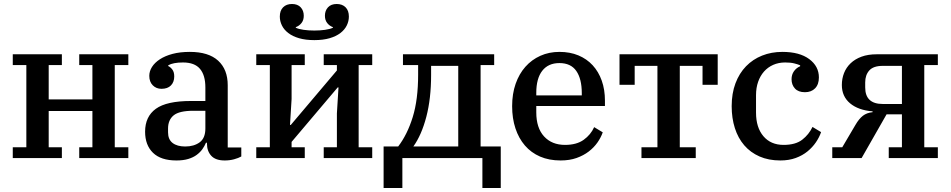

<svg xmlns="http://www.w3.org/2000/svg" viewBox="-20 -792 4763 962"><path d="M44 -54H112V-466H44V-520H290V-466H224V-294H443V-466H377V-520H623V-466H555V-54H623V0H377V-54H443V-236H224V-54H290V0H44Z M864 12Q786 12 746.5 -26.5Q707 -65 707 -132Q707 -208 761 -247Q815 -286 937 -286H1009V-354Q1009 -415 982 -447Q955 -479 897 -479Q848 -479 823 -465V-461Q834 -456 843.5 -443.5Q853 -431 853 -409Q853 -381 836.5 -364Q820 -347 789 -347Q763 -347 745.5 -364.5Q728 -382 728 -412Q728 -435 741.5 -456.5Q755 -478 781 -495Q807 -512 844.5 -522Q882 -532 931 -532Q1025 -532 1073 -488Q1121 -444 1121 -365V-53H1189V-8Q1175 0 1153 6Q1131 12 1106 12Q1060 12 1038.5 -11.5Q1017 -35 1017 -72V-77H1012Q1005 -60 994 -44.5Q983 -29 965.5 -16Q948 -3 923 4.5Q898 12 864 12ZM908 -58Q952 -58 980.5 -79Q1009 -100 1009 -148V-237H949Q878 -237 850 -214Q822 -191 822 -148V-129Q822 -93 845 -75.5Q868 -58 908 -58Z M1264 -54H1332V-466H1264V-520H1507V-466H1441V-296L1433 -166H1437L1668 -439V-466H1602V-520H1845V-466H1777V-54H1845V0H1602V-54H1668V-224L1676 -354H1672L1441 -81V-54H1507V0H1264ZM1555 -591Q1511 -591 1478.5 -600.5Q1446 -610 1424.5 -626.5Q1403 -643 1392.5 -664.5Q1382 -686 1382 -709Q1382 -739 1398.5 -755.5Q1415 -772 1443 -772Q1471 -772 1486.5 -755.5Q1502 -739 1502 -713Q1502 -691 1490.5 -676.5Q1479 -662 1462 -656V-653Q1477 -646 1501.5 -642.5Q1526 -639 1555 -639Q1584 -639 1608.5 -642.5Q1633 -646 1648 -653V-656Q1631 -662 1619.5 -676.5Q1608 -691 1608 -713Q1608 -739 1623.5 -755.5Q1639 -772 1667 -772Q1695 -772 1711.5 -755.5Q1728 -739 1728 -709Q1728 -686 1717.5 -664.5Q1707 -643 1685.5 -626.5Q1664 -610 1631.5 -600.5Q1599 -591 1555 -591Z M1902 -58H1975Q2021 -118 2048 -205.5Q2075 -293 2075 -418V-466H1999V-520H2456V-466H2388V-58H2489V150H2397V0H1996V150H1902ZM2276 -58V-462H2140V-416Q2140 -298 2116 -206.5Q2092 -115 2051 -58Z M2789 12Q2731 12 2686 -7.5Q2641 -27 2610 -63Q2579 -99 2562.5 -149Q2546 -199 2546 -260Q2546 -322 2563.5 -372Q2581 -422 2612.5 -457.5Q2644 -493 2687.5 -512.5Q2731 -532 2783 -532Q2836 -532 2878 -514.5Q2920 -497 2949.5 -465Q2979 -433 2995 -388Q3011 -343 3011 -288V-261H2667V-229Q2667 -151 2706 -108.5Q2745 -66 2811 -66Q2869 -66 2904.5 -91.5Q2940 -117 2957 -155L3000 -129Q2991 -103 2973.5 -78Q2956 -53 2930 -33Q2904 -13 2869 -0.5Q2834 12 2789 12ZM2667 -314H2895V-325Q2895 -397 2867.5 -436.5Q2840 -476 2783 -476Q2727 -476 2697 -437.5Q2667 -399 2667 -327Z M3194 -54H3274V-462H3160V-367H3084V-520H3576V-367H3500V-462H3386V-54H3466V0H3194Z M3890 12Q3831 12 3785.5 -8Q3740 -28 3709 -64Q3678 -100 3662 -150Q3646 -200 3646 -260Q3646 -324 3665 -374.5Q3684 -425 3718 -460Q3752 -495 3798.5 -513.5Q3845 -532 3900 -532Q3986 -532 4034.5 -496Q4083 -460 4083 -404Q4083 -369 4064 -349.5Q4045 -330 4013 -330Q3980 -330 3963 -348.5Q3946 -367 3946 -395Q3946 -418 3958 -435Q3970 -452 3989 -460V-465Q3977 -470 3959 -474.5Q3941 -479 3914 -479Q3881 -479 3854 -467Q3827 -455 3808 -433.5Q3789 -412 3778.5 -382Q3768 -352 3768 -315V-228Q3768 -153 3805 -109.5Q3842 -66 3906 -66Q3966 -66 3999.5 -92Q4033 -118 4051 -156L4094 -130Q4085 -104 4068 -79Q4051 -54 4026 -33.5Q4001 -13 3967 -0.5Q3933 12 3890 12Z M4150 -54H4200L4266 -166Q4284 -197 4303.5 -212Q4323 -227 4352 -230V-234Q4280 -240 4239 -274.5Q4198 -309 4198 -366Q4198 -398 4209 -426Q4220 -454 4242 -475Q4264 -496 4296.5 -508Q4329 -520 4373 -520H4679V-466H4611V-54H4679V0H4433V-54H4499V-219H4422L4297 0H4150ZM4499 -271V-462H4403Q4356 -462 4335.5 -439Q4315 -416 4315 -379V-354Q4315 -271 4403 -271Z"/></svg>

Font: IBM Plex Serif Medium
Style: Regular
Weight: 500
Designer: Mike Abbink, Paul van der Laan, Pieter van Rosmalen
Foundry: Bold Monday
Version: Version 2.5